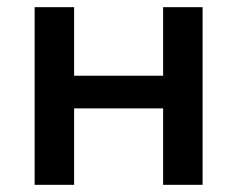

<svg xmlns="http://www.w3.org/2000/svg" viewBox="-20 -515 662 535"><path d="M76.5 0V-495H186.5V-304H434.5V-495H544.5V0H434.5V-213H186.5V0Z"/></svg>

Font: Geologica Cursive
Style: Regular
Weight: 400
Designer: Sindre Bremnes, Frode Helland
Foundry: Monokrom Skriftforlag AS
Version: Version 1.010;gftools[0.9.28]